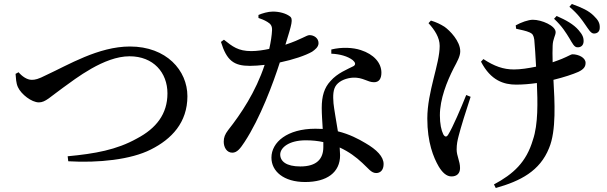

<svg xmlns="http://www.w3.org/2000/svg" viewBox="-20 -859 3040 962"><path d="M73 -497 58 -489C60 -468 60 -443 70 -422C86 -387 138 -346 175 -346C208 -346 232 -374 295 -419C359 -465 501 -577 629 -577C749 -577 819 -495 819 -391C819 -288 763 -216 666 -165C564 -108 456 -89 319 -76L322 -51C473 -42 636 -59 736 -110C840 -162 919 -245 919 -377C919 -506 814 -626 631 -626C473 -626 321 -533 212 -483C171 -462 156 -459 139 -459C115 -459 90 -477 73 -497Z M1600 -147V-122C1600 -64 1568 -25 1485 -25C1414 -25 1384 -51 1384 -85C1384 -118 1426 -156 1512 -156C1544 -156 1573 -153 1600 -147ZM1640 -590C1684 -588 1722 -577 1747 -558C1760 -547 1764 -536 1752 -528C1719 -511 1671 -493 1636 -453C1605 -420 1592 -378 1592 -318C1592 -286 1595 -249 1597 -213L1560 -214C1420 -214 1340 -147 1340 -69C1340 -1 1401 53 1509 53C1618 53 1684 5 1684 -81L1682 -120C1728 -99 1764 -72 1795 -43C1826 -15 1840 8 1865 8C1885 8 1902 -6 1902 -37C1902 -74 1868 -109 1811 -142C1776 -163 1730 -187 1673 -201C1664 -257 1654 -312 1651 -341C1648 -379 1648 -412 1666 -434C1684 -456 1717 -468 1749 -470C1799 -472 1821 -447 1854 -447C1880 -447 1891 -466 1891 -495C1891 -544 1853 -587 1788 -608C1749 -621 1693 -624 1640 -611ZM1275 -769C1287 -765 1304 -759 1320 -749C1337 -739 1344 -728 1343 -707C1342 -683 1337 -649 1329 -614C1301 -608 1268 -603 1239 -603C1173 -603 1145 -626 1102 -660L1087 -649C1116 -555 1152 -529 1232 -529C1255 -529 1280 -531 1306 -534C1261 -398 1187 -288 1123 -207C1107 -186 1101 -170 1101 -149C1101 -121 1116 -94 1144 -94C1168 -94 1184 -115 1205 -147C1284 -267 1349 -443 1382 -546C1449 -560 1511 -581 1544 -600C1558 -610 1576 -623 1576 -643C1576 -668 1553 -683 1531 -683C1515 -683 1492 -662 1410 -635C1442 -739 1451 -765 1431 -778C1412 -792 1380 -801 1347 -801C1323 -801 1293 -792 1275 -784Z M2833 -667C2848 -642 2857 -622 2873 -622C2891 -621 2903 -632 2904 -650C2905 -670 2899 -685 2879 -708C2854 -737 2817 -758 2769 -779L2756 -765C2797 -727 2817 -693 2833 -667ZM2912 -736C2929 -712 2940 -691 2956 -691C2975 -691 2985 -703 2985 -720C2986 -742 2978 -758 2955 -780C2930 -805 2896 -821 2845 -839L2833 -825C2877 -788 2896 -759 2912 -736ZM2127 -743C2158 -709 2183 -671 2183 -629C2183 -538 2121 -400 2121 -265C2121 -145 2152 -70 2178 -25C2196 5 2217 25 2242 25C2269 25 2285 10 2285 -17C2285 -52 2268 -77 2268 -110C2268 -136 2272 -155 2278 -178C2288 -218 2316 -308 2338 -374L2316 -383C2290 -318 2248 -220 2226 -185C2218 -171 2209 -172 2201 -186C2191 -206 2184 -239 2184 -281C2184 -363 2219 -450 2253 -517C2271 -551 2286 -577 2286 -602C2286 -653 2234 -706 2207 -725C2186 -738 2168 -747 2139 -756ZM2566 -715C2591 -709 2616 -705 2635 -696C2648 -690 2654 -682 2657 -660C2660 -632 2663 -577 2666 -525C2627 -517 2588 -511 2555 -511C2502 -511 2457 -527 2402 -563L2390 -550C2439 -455 2505 -435 2566 -435C2600 -435 2635 -438 2670 -443C2674 -349 2677 -236 2650 -158C2617 -46 2552 13 2455 65L2464 83C2588 48 2685 -2 2731 -117C2768 -204 2759 -352 2753 -459C2806 -472 2851 -487 2878 -499C2905 -512 2914 -525 2914 -544C2914 -570 2879 -587 2848 -587C2841 -587 2831 -579 2795 -564C2782 -559 2767 -553 2749 -547C2748 -578 2748 -609 2749 -630C2750 -664 2764 -681 2764 -698C2764 -730 2694 -760 2650 -760C2627 -760 2591 -747 2564 -732Z"/></svg>

Font: Noto Serif HK SemiBold
Style: Regular
Weight: 600
Designer: Ryoko NISHIZUKA 西塚涼子 (kana & ideographs); Frank Grießhammer (Latin, Greek & Cyrillic); Wenlong ZHANG 张文龙 (bopomofo); San
Foundry: Adobe
Version: Version 2.001;hotconv 1.1.0;makeotfexe 2.6.0